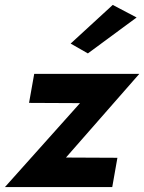

<svg xmlns="http://www.w3.org/2000/svg" viewBox="-36 -760 586 780"><path d="M519 -689 321 -543 251 -583 422 -740ZM289 -341 82 -342 103 -460H530L232 -120L441 -119L420 0H-16Z"/></svg>

Font: Jost* 600 Semi
Style: Italic
Weight: 600
Italic angle: -10°
Version: Version 3.500